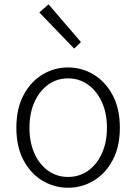

<svg xmlns="http://www.w3.org/2000/svg" viewBox="-20 -861 634 894"><path d="M296.9 13.2Q232.4 13.2 177.5 -19.8Q122.6 -52.7 89.4 -115.2Q56.2 -177.7 56.2 -266.1Q56.2 -355 89.4 -417.7Q122.6 -480.5 177.5 -513.7Q232.4 -546.9 296.9 -546.9Q361.3 -546.9 416.3 -513.7Q471.2 -480.5 504.6 -417.7Q538.1 -355 538.1 -266.1Q538.1 -177.7 504.6 -115.2Q471.2 -52.7 416.3 -19.8Q361.3 13.2 296.9 13.2ZM296.9 -37.1Q349.1 -37.1 389.9 -65.9Q430.7 -94.7 454.3 -146.5Q478 -198.2 478 -266.1Q478 -334 454.3 -385.7Q430.7 -437.5 389.9 -466.8Q349.1 -496.1 296.9 -496.1Q245.1 -496.1 204.3 -466.8Q163.6 -437.5 140.4 -385.7Q117.2 -334 117.2 -266.1Q117.2 -198.2 140.4 -146.5Q163.6 -94.7 204.3 -65.9Q245.1 -37.1 296.9 -37.1ZM325.2 -634.8 163.1 -803.2 206.1 -840.8 356.9 -665Z"/></svg>

Font: Source Han Sans CN Light
Style: Regular
Weight: 300
Designer: Ryoko NISHIZUKA  (kana, bopomofo & ideographs); Paul D. Hunt (Latin, Greek & Cyrillic); Sandoll Communications , Soo-you
Foundry: Adobe
Version: Version 2.000;hotconv 1.0.107;makeotfexe 2.5.65593